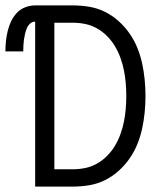

<svg xmlns="http://www.w3.org/2000/svg" viewBox="-53 -690 623 710"><path d="M77 0V-610Q66 -610 58 -602.5Q50 -595 46 -585Q42 -575 39.5 -564.5Q37 -554 35.5 -543Q34 -532 33.5 -521.5Q33 -511 33 -500H-33Q-33 -519 -31 -538Q-29 -557 -24.5 -575.5Q-20 -594 -12 -611Q-4 -628 9 -642Q22 -656 40 -663Q58 -670 77 -670H216Q247 -670 277 -665Q307 -660 334.5 -646.5Q362 -633 385 -612.5Q408 -592 425.5 -567Q443 -542 454.5 -514Q466 -486 472.5 -456Q479 -426 482 -395.5Q485 -365 485 -335Q485 -305 482 -274.5Q479 -244 472.5 -214Q466 -184 454.5 -156Q443 -128 425.5 -103Q408 -78 385 -57.5Q362 -37 334.5 -23.5Q307 -10 277 -5Q247 0 216 0ZM148 -64H216Q240 -64 263.5 -69Q287 -74 307.5 -86Q328 -98 344.5 -115Q361 -132 373 -152.5Q385 -173 393 -195.5Q401 -218 405.5 -241Q410 -264 412 -287.5Q414 -311 414 -335Q414 -359 412 -382.5Q410 -406 405.5 -429Q401 -452 393 -474.5Q385 -497 373 -517.5Q361 -538 344.5 -555Q328 -572 307.5 -584Q287 -596 263.5 -601Q240 -606 216 -606H148Z"/></svg>

Font: Lode Term
Style: Regular
Weight: 400
Monospace: yes
Designer: Belleve Invis
Foundry: Belleve Invis
Version: Version 29.2.0